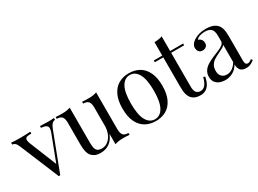

<svg xmlns="http://www.w3.org/2000/svg" viewBox="-37 -1280 2543 1893"><g transform="rotate(-30 1234.0 -333.5)"><path d="M485.8 -515.1V-495.1Q465.8 -492.7 450.2 -477.1Q434.6 -461.4 420.9 -424.8L256.8 4.9H240.2L56.2 -438Q41.5 -472.7 27.1 -483.4Q12.7 -494.1 -2 -494.1V-515.1Q49.8 -511.2 106.4 -511.2Q163.1 -511.2 215.8 -515.1V-494.1Q167.5 -494.1 156.2 -485.4Q145 -476.6 145 -460Q145 -443.4 155.8 -416L278.8 -111.8L389.2 -400.9Q399.9 -428.2 399.9 -449.2Q399.9 -490.2 326.2 -495.1V-515.1Q377.9 -512.2 416 -512.2Q454.1 -512.2 485.8 -515.1Z M881.8 -106Q834.5 14.2 710.4 14.2Q650.9 14.2 615.7 -22.9Q580.6 -60.1 580.6 -154.8V-405.8Q580.6 -452.1 564 -473.1Q547.4 -494.1 504.9 -494.1V-515.1Q536.1 -512.2 583 -512.2Q629.9 -512.2 670.9 -525.9V-132.8Q670.9 -94.7 675.3 -71.3Q685.1 -18.1 746.6 -18.1Q785.2 -18.1 815.9 -42Q846.7 -65.9 864.3 -107.4Q881.8 -148.9 881.8 -199.2V-405.8Q881.8 -452.1 865 -473.1Q848.1 -494.1 805.7 -494.1V-515.1Q836.9 -512.2 884 -512.2Q931.2 -512.2 971.7 -525.9V-107.9Q971.7 -61.5 988.5 -40.8Q1005.4 -20 1047.9 -20V1Q1016.6 -2 969 -2Q921.4 -2 881.8 12.2Z M1248.8 -447.3Q1213.9 -385.7 1213.9 -257.1Q1213.9 -128.4 1248.8 -67.1Q1283.7 -5.9 1343.8 -5.9Q1403.8 -5.9 1438.7 -67.1Q1473.6 -128.4 1473.6 -257.1Q1473.6 -385.7 1438.7 -447.3Q1403.8 -508.8 1343.8 -508.8Q1283.7 -508.8 1248.8 -447.3ZM1541.3 -410.4Q1570.8 -349.6 1570.8 -256.8Q1570.8 -164.1 1541.3 -103.5Q1511.7 -43 1460.7 -14.4Q1409.7 14.2 1343.8 14.2Q1277.8 14.2 1226.8 -14.4Q1175.8 -43 1146.2 -103.5Q1116.7 -164.1 1116.7 -256.8Q1116.7 -349.6 1146.2 -410.4Q1175.8 -471.2 1226.8 -500Q1277.8 -528.8 1343.8 -528.8Q1409.7 -528.8 1460.7 -500Q1511.7 -471.2 1541.3 -410.4Z M1807.6 -106.9Q1808.1 -22 1871.6 -22Q1902.8 -22 1924.8 -46.9Q1946.8 -71.8 1961.9 -128.9L1981.4 -124Q1957 14.2 1851.6 14.2Q1750.5 13.7 1726.6 -73.2Q1717.8 -105.5 1717.8 -159.2V-494.1H1621.6V-514.2H1717.8V-667Q1773.9 -668.5 1807.6 -681.2V-514.2H1955.6V-494.1H1807.6Z M2178.7 -33.2Q2245.1 -33.2 2291.5 -108.9V-305.2Q2284.2 -293.9 2267.1 -284.2Q2250 -274.4 2208.5 -254.4Q2167 -234.4 2147 -220Q2127 -205.6 2112.8 -181.2Q2098.6 -156.7 2098.6 -117.2Q2098.6 -77.6 2120.6 -55.4Q2142.6 -33.2 2178.7 -33.2ZM2457.5 -46.9 2468.8 -29.8Q2434.1 -3.9 2415.8 1.5Q2397.5 6.8 2377.4 6.8Q2329.1 6.8 2310.3 -17.3Q2291.5 -41.5 2291.5 -82Q2262.2 -33.7 2221.2 -13.4Q2180.2 6.8 2141.6 6.8Q2103 6.8 2074.2 -4.9Q2010.7 -31.2 2010.7 -102.5Q2010.7 -173.8 2081.5 -216.8Q2115.2 -237.3 2148.4 -251.2Q2181.6 -265.1 2219.7 -280.8Q2291.5 -310.1 2291.5 -346.2V-408.2Q2291.5 -466.3 2267.3 -487.5Q2243.2 -508.8 2198.7 -508.8Q2127.9 -508.8 2099.6 -473.1Q2119.6 -468.3 2133.1 -451.9Q2146.5 -435.5 2146.5 -411.1Q2146.5 -386.7 2130.6 -372.3Q2114.7 -357.9 2088.6 -357.9Q2062.5 -357.9 2048.1 -375Q2033.7 -392.1 2033.7 -419.9Q2033.7 -459 2080.6 -491.2Q2137.7 -528.8 2220.7 -528.8Q2347.7 -528.3 2373 -436.5Q2381.8 -405.3 2381.8 -351.1V-73.2Q2381.8 -48.3 2388.9 -37.1Q2396 -25.9 2414.3 -25.9Q2432.6 -25.9 2457.5 -46.9Z"/></g></svg>

Font: PlayfairDisplay-Regular
Style: Regular
Weight: 400
Designer: Claus Eggers Sørensen
Foundry: Claus Eggers Sørensen
Version: Version 1.002;PS 001.002;hotconv 1.0.70;makeotf.lib2.5.58329